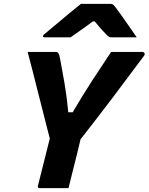

<svg xmlns="http://www.w3.org/2000/svg" viewBox="-20 -967 764 987"><path d="M332 0H183Q172 0 175 -12L236 -255Q231 -272 222 -309Q213 -346 200.5 -394Q188 -442 174.5 -496Q161 -550 147.5 -603Q134 -656 122 -700H267Q275 -700 280 -693.5Q285 -687 289 -664Q300 -606 311.5 -540Q323 -474 331 -390H354Q402 -473 452 -549.5Q502 -626 551 -700H711Q719 -700 722.5 -694Q726 -688 721 -681Q640 -572 559.5 -465.5Q479 -359 394 -251Q385 -213 376 -175.5Q367 -138 357 -100Q351 -75 344.5 -50Q338 -25 332 0ZM396 -947H549Q556 -947 560.5 -944Q565 -941 575 -928Q583 -918 601 -892.5Q619 -867 641 -835.5Q663 -804 683 -775H556Q545 -775 541.5 -777Q538 -779 531 -785Q521 -795 505 -812.5Q489 -830 467 -857Q463 -857 457 -857Q423 -831 394.5 -811.5Q366 -792 343 -775H210Q200 -775 201 -782Q202 -786 206.5 -790Q211 -794 228 -808Q250 -826 280 -851.5Q310 -877 341 -902.5Q372 -928 396 -947Z"/></svg>

Font: Recursive Sn Lnr St XBd
Style: Italic
Weight: 800
Italic angle: -15°
Version: Version 1.079;hotconv 1.0.112;makeotfexe 2.5.65598; ttfautoh